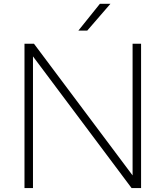

<svg xmlns="http://www.w3.org/2000/svg" viewBox="-20 -964 848 984"><path d="M659.5 -740H703V0H654.5L149 -675V0H105.5V-740H154L659.5 -65ZM381.5 -807 492 -944.5H546L427 -807Z"/></svg>

Font: Encode Sans Expanded ExtraLight
Style: Regular
Weight: 275
Width: 7
Designer: Multiple Designers
Foundry: Impallari Type
Version: Version 2.000